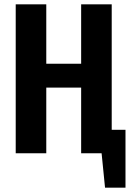

<svg xmlns="http://www.w3.org/2000/svg" viewBox="-20 -712 611 892"><path d="M563 -109V160H468L452 0H357V-305H195V0H53V-692H195V-416H357V-692H499V-109Z"/></svg>

Font: Fira Sans Compressed SemiBold
Style: Regular
Weight: 600
Width: 1
Designer: bBox Type GmbH & Carrois Corporate GbR & Edenspiekermann AG
Foundry: bBox Type GmbH & Carrois Corporate GbR & Edenspiekermann AG
Version: Version 4.301